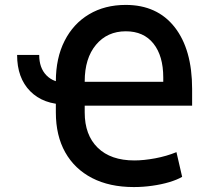

<svg xmlns="http://www.w3.org/2000/svg" viewBox="-20 -757 859 789"><path d="M50.3 -531.2H141.1Q141.1 -478 170.7 -447.5Q200.2 -417 252 -417V-327.6Q158.2 -327.6 104.2 -382.1Q50.3 -436.5 50.3 -531.2ZM529.8 11.7Q430.2 11.7 358.4 -25.4Q286.6 -62.5 248 -131.1Q209.5 -199.7 209.5 -294.9V-422.4Q209.5 -518.6 245.4 -589.1Q281.2 -659.7 345.9 -698.2Q410.6 -736.8 496.6 -736.8Q626 -736.8 697.8 -645.3Q769.5 -553.7 769.5 -391.6V-322.8H297.4V-420.9H650.9V-438.5Q650.9 -527.3 610.6 -577.9Q570.3 -628.4 497.1 -628.4Q420.9 -628.4 374.5 -573Q328.1 -517.6 328.1 -422.4V-294.9Q328.1 -202.1 381.6 -149.9Q435.1 -97.7 532.2 -97.7Q570.8 -97.7 617.7 -106.4Q664.6 -115.2 705.1 -131.8L728.5 -30.3Q707.5 -18.1 675.5 -8.5Q643.6 1 605.7 6.3Q567.9 11.7 529.8 11.7Z"/></svg>

Font: Inter Cardless Tabular Medium
Style: Regular
Weight: 500
Designer: Rasmus Andersson
Foundry: rsms
Version: Version 4.000;git-4fc901f